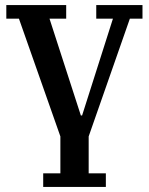

<svg xmlns="http://www.w3.org/2000/svg" viewBox="-20 -540 589 760"><path d="M151 146H219V0L55 -466H5V-520H242V-466H176L300 -83H305L427 -466H361V-520H544V-466H494L331 0V146H399V200H151Z"/></svg>

Font: IBM Plex Serif Medium
Style: Regular
Weight: 500
Designer: Mike Abbink, Paul van der Laan, Pieter van Rosmalen
Foundry: Bold Monday
Version: Version 2.5